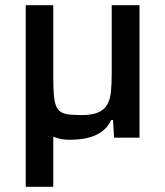

<svg xmlns="http://www.w3.org/2000/svg" viewBox="-20 -530 636 739"><path d="M79 189V-510H185V-233Q185 -183 188.5 -153.5Q192 -124 203 -109.5Q214 -95 235.5 -91Q257 -87 293 -87Q333 -87 357 -97Q381 -107 392.5 -127Q404 -147 407 -177Q410 -207 410 -247V-510H517V0H419L415 -68H408Q397 -44 376.5 -27Q356 -10 324 -1Q292 8 246 8Q215 8 189 -2.5Q163 -13 141.5 -34Q120 -55 99 -86L201 -34H185V189Z"/></svg>

Font: Saira Thin Medium
Style: Regular
Weight: 500
Version: Version 1.101